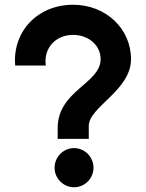

<svg xmlns="http://www.w3.org/2000/svg" viewBox="-20 -779 616 809"><path d="M223 -239V-194H354V-248C354 -329 532 -397 532 -530C532 -658 426 -759 288 -759C139 -759 32 -647 44 -503H173C163 -575 213 -632 288 -632C353 -632 404 -588 404 -530C404 -426 223 -398 223 -239ZM292 10C337 10 374 -27 374 -72C374 -118 337 -155 292 -155C247 -155 210 -118 210 -72C210 -27 247 10 292 10Z"/></svg>

Font: Oakes Bold
Style: Regular
Weight: 700
Designer: Samuel Oakes
Foundry: Samuel Oakes
Version: Version 1.003;PS 001.003;hotconv 1.0.88;makeotf.lib2.5.64775